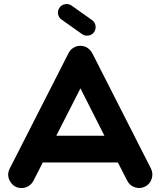

<svg xmlns="http://www.w3.org/2000/svg" viewBox="-20 -950 811 969"><path d="M291 -851Q276 -861 273 -879Q270 -897 280.5 -911.5Q291 -926 309 -929Q327 -932 341 -922L444 -849Q459 -839 462 -821Q465 -803 455 -788Q442 -770 419 -770Q405 -770 394 -778ZM742 -99Q754 -74 745.5 -47.5Q737 -21 712.5 -8.5Q688 4 661.5 -4.5Q635 -13 622 -38L575 -130H196L149 -38Q140 -21 124 -11Q108 -1 89 -1Q52 -1 32 -33Q12 -65 29 -99L326 -682Q326 -683 328 -685Q328 -686 328 -686.5Q328 -687 329 -687Q333 -694 338 -699Q338 -699 340 -701Q342 -703 343.5 -704Q345 -705 347 -706Q347 -707 349 -708Q356 -712 363 -715H364L365 -716Q368 -716 370 -717Q371 -717 374 -718Q374 -718 375 -718Q376 -718 377 -718Q381 -719 385 -719Q386 -719 386.5 -719Q387 -719 387 -719Q390 -719 393 -718Q395 -718 395 -718Q399 -718 402 -717Q403 -716 404 -716Q407 -715 410 -714Q411 -714 413 -713Q416 -712 416 -712Q416 -711 417 -711Q418 -711 418 -710Q419 -710 420 -709Q423 -708 426 -705Q439 -695 446 -680Q446 -680 446 -681ZM264 -265H507L386 -504Z"/></svg>

Font: Multiround Pro
Style: Regular
Weight: 400
Designer: Ivan Filipov, Sasha Pavljenko
Version: Version 1.005;Fontself Maker 3.5.4